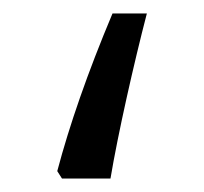

<svg xmlns="http://www.w3.org/2000/svg" viewBox="-20 -265 303 285"><path d="M65 -11 72 0H144C155 -66 179 -172 198 -245H147C110 -157 83 -79 65 -11Z"/></svg>

Font: Noto Kufi Arabic Light
Style: Regular
Weight: 300
Designer: Monotype Design Team, David Williams, Khaled Hosny
Foundry: Google LLC
Version: Version 2.109